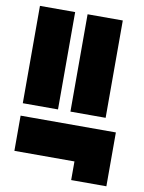

<svg xmlns="http://www.w3.org/2000/svg" viewBox="-88 -761 686 913"><g transform="rotate(10 255.0 -305.0)"><path d="M430 -700V-230H260V-700ZM200 -700V-230H30V-700ZM30 0V-170H490V90H320V0Z"/></g></svg>

Font: Promplate
Style: Bold
Weight: 400
Designer: Evgeny Tarasenko
Foundry: Evgeny Tarasenko
Version: Version 1.000